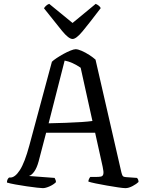

<svg xmlns="http://www.w3.org/2000/svg" viewBox="-20 -975 750 995"><path d="M202 0Q195 0 172 -2.5Q149 -5 118.5 -9.5Q88 -14 60 -19Q32 -24 16 -29Q16 -46 27 -55H34Q58 -55 83 -93.5Q108 -132 132 -221L249 -655Q257 -663 273.5 -674Q290 -685 309 -695.5Q328 -706 345.5 -713Q363 -720 372 -720Q384 -720 403.5 -711.5Q423 -703 443 -690Q463 -677 475 -666L609 -82Q612 -70 615.5 -64Q619 -58 634 -57L690 -53Q692 -50 694.5 -47Q697 -44 698 -32Q688 -22 667.5 -11Q647 0 630 0Q619 0 592 -4Q565 -8 533.5 -13.5Q502 -19 475.5 -24.5Q449 -30 438 -34Q438 -41 441.5 -48Q445 -55 448 -58H476Q493 -58 503 -60Q513 -62 515.5 -73Q518 -84 512 -111L473 -287H219L180 -138Q171 -105 157.5 -86Q144 -67 130 -63L263 -53Q264 -50 267 -44.5Q270 -39 270 -31Q257 -18 236.5 -9Q216 0 202 0ZM232 -336Q276 -337 320.5 -338.5Q365 -340 402 -342.5Q439 -345 459 -348L398 -624Q354 -654 315 -661ZM356 -773Q336 -773 301.5 -815Q267 -857 208 -932Q211 -938 218.5 -945Q226 -952 235 -955L356 -856L476 -955Q496 -946 502 -933Q442 -854 408.5 -813.5Q375 -773 356 -773Z"/></svg>

Font: Texturina Light
Style: Regular
Weight: 300
Designer: Guillermo Torres Carreño
Foundry: Omnibus-Type
Version: Version 1.002; ttfautohint (v1.8.3)